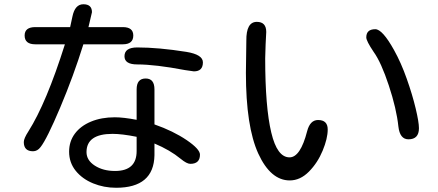

<svg xmlns="http://www.w3.org/2000/svg" viewBox="-20 -802 2040 894"><path d="M90.8 -140.6Q90.8 -157.2 112.3 -190.4Q196.3 -323.2 282.2 -595.7H144.5Q94.7 -595.7 94.7 -636.7Q94.7 -675.8 144.5 -675.8H306.6L317.4 -725.6Q329.1 -782.2 368.2 -782.2Q408.2 -782.2 408.2 -745.1L392.6 -678.7L391.6 -675.8H551.8Q600.6 -675.8 600.6 -636.7Q600.6 -595.7 551.8 -595.7H368.2Q322.3 -448.2 260.3 -301.3Q198.2 -154.3 168.9 -117.2Q154.3 -97.7 133.8 -97.7Q90.8 -97.7 90.8 -140.6ZM616.2 -98.6V-165Q547.9 -178.7 503.9 -178.7Q382.8 -178.7 382.8 -93.8Q382.8 -55.7 421.4 -30.8Q460 -5.9 515.6 -5.9Q616.2 -5.9 616.2 -98.6ZM301.8 -95.7Q301.8 -143.6 328.6 -179.7Q355.5 -215.8 403.8 -235.8Q452.1 -255.9 514.6 -255.9Q554.7 -255.9 616.2 -244.1V-385.7Q616.2 -436.5 658.2 -436.5Q699.2 -436.5 699.2 -385.7V-222.7Q786.1 -192.4 849.6 -149.4Q911.1 -107.4 911.1 -82Q911.1 -39.1 866.2 -39.1Q849.6 -39.1 821.3 -62.5Q771.5 -103.5 699.2 -133.8V-79.1Q696.3 72.3 520.5 72.3Q463.9 72.3 413.6 51.8Q363.3 31.2 332.5 -6.8Q301.8 -44.9 301.8 -95.7ZM619.1 -502Q559.6 -502 559.6 -540Q559.6 -581.1 619.1 -581.1Q717.8 -581.1 847.7 -560.5Q924.8 -547.9 924.8 -511.7Q924.8 -469.7 882.8 -469.7L841.8 -475.6Q703.1 -502 619.1 -502Z M1182.6 -86.9Q1125 -212.9 1125 -462.9L1127 -612.3Q1126 -700.2 1175.8 -700.2Q1219.7 -700.2 1219.7 -653.3L1216.8 -595.7L1214.8 -530.3Q1214.8 -302.7 1243.2 -184.6Q1270.5 -69.3 1328.1 -69.3Q1378.9 -69.3 1410.2 -191.4Q1423.8 -243.2 1460.9 -243.2Q1505.9 -243.2 1505.9 -199.2Q1505.9 -157.2 1482.4 -100.6Q1459 -43.9 1418.5 -2.9Q1377.9 38.1 1329.1 38.1Q1240.2 38.1 1182.6 -86.9ZM1835 -212.9Q1826.2 -295.9 1790.5 -403.8Q1754.9 -511.7 1719.7 -560.5Q1685.5 -611.3 1685.5 -627.9Q1685.5 -666 1727.5 -666Q1760.7 -666 1814.5 -569.3Q1847.7 -509.8 1874 -435.1Q1900.4 -360.4 1915.5 -296.9Q1930.7 -233.4 1930.7 -205.1Q1930.7 -153.3 1881.8 -153.3Q1841.8 -153.3 1835 -212.9Z"/></svg>

Font: jf-openhuninn-2.1
Style: Regular
Weight: 400
Designer: [Kosugi Maru]
Designed by MOTOYA      

[Varela Round]
Joe Prince (Latin component); Avraham Cornfeld (Hebrew component)
Foundry: justfont Co., Ltd.
Version: 2.1